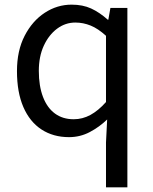

<svg xmlns="http://www.w3.org/2000/svg" viewBox="-20 -577 660 826"><path d="M436 229V36L441 -63Q408 -31 366.5 -9Q325 13 277 13Q209 13 158.5 -20Q108 -53 80.5 -116.5Q53 -180 53 -271Q53 -359 86 -423Q119 -487 172.5 -522Q226 -557 288 -557Q336 -557 372 -540.5Q408 -524 444 -492H446L455 -543H528V229ZM297 -64Q335 -64 369 -82.5Q403 -101 436 -138V-423Q402 -454 370 -467Q338 -480 304 -480Q261 -480 225.5 -453.5Q190 -427 168.5 -380.5Q147 -334 147 -272Q147 -207 165 -160Q183 -113 216.5 -88.5Q250 -64 297 -64Z"/></svg>

Font: Noto Sans KR Thin
Style: Regular
Weight: 400
Version: Version 2.004-H2;hotconv 1.0.118;makeotfexe 2.5.65603